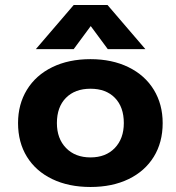

<svg xmlns="http://www.w3.org/2000/svg" viewBox="-20 -731 702 766"><path d="M274 -711H409L560 -535H410L342 -627L274 -535H123ZM52 -240Q52 -315 87.5 -373Q123 -431 188.5 -463Q254 -495 341 -495Q427 -495 492.5 -463Q558 -431 593.5 -373Q629 -315 629 -240Q629 -163 593.5 -105.5Q558 -48 493 -16.5Q428 15 341 15Q254 15 188.5 -16.5Q123 -48 87.5 -105.5Q52 -163 52 -240ZM474 -240Q474 -304 438.5 -340.5Q403 -377 341 -377Q279 -377 243 -340.5Q207 -304 207 -240Q207 -178 243.5 -140.5Q280 -103 341 -103Q402 -103 438 -140.5Q474 -178 474 -240Z"/></svg>

Font: Prompt SemiBold
Style: Regular
Weight: 600
Designer: Katatrad Team
Foundry: CadsonDemak
Version: Version 1.001